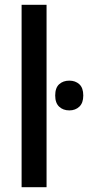

<svg xmlns="http://www.w3.org/2000/svg" viewBox="-20 -780 367 800"><path d="M174 0H70V-760H174ZM269 -444Q294 -444 310.5 -429Q327 -414 327 -382Q327 -351 310.5 -335.5Q294 -320 269 -320Q243 -320 226.5 -335.5Q210 -351 210 -382Q210 -414 226.5 -429Q243 -444 269 -444Z"/></svg>

Font: Noto Sans Display SemiCondensed Medium
Style: Regular
Weight: 500
Width: 4
Designer: Monotype Design Team
Foundry: Monotype Imaging Inc.
Version: Version 2.003